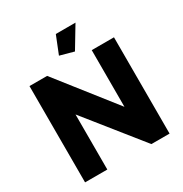

<svg xmlns="http://www.w3.org/2000/svg" viewBox="-205 -1070 1169 1226"><g transform="rotate(-30 379.5 -457.0)"><path d="M232 -406V0H68V-710H198L527 -292V-710H691V0H557ZM430 -756 328 -784 380 -914H525Z"/></g></svg>

Font: Raleway Thin ExtraBold
Style: Regular
Weight: 800
Version: Version 4.026